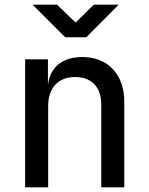

<svg xmlns="http://www.w3.org/2000/svg" viewBox="-20 -805 640 825"><path d="M490 -785H383L305 -708L225 -785H120L260 -645H351ZM334 -560C250 -560 197 -518 187 -445H186V-550H88V0H187V-349C187 -429 231 -474 303 -474C372 -474 415 -432 415 -357V0H514V-368C514 -486 443 -560 334 -560Z"/></svg>

Font: Tekne LDO Medium
Style: Regular
Weight: 500
Monospace: yes
Designer: Alessio Laiso, Mario Rullo, Paolo Rosset
Foundry: Alessio Laiso
Version: Version 1.000;hotconv 1.0.109;makeotfexe 2.5.65596